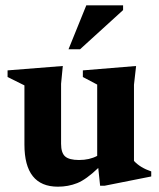

<svg xmlns="http://www.w3.org/2000/svg" viewBox="-20 -690 600 723"><path d="M210 -148.5Q210 -114.5 225.2 -101Q240.5 -87.5 277.5 -87.5Q317 -87.5 346 -103V-371.5L292 -400V-425L492.5 -441.5L484.5 -371V-84Q508 -58.5 549.5 -44.5V-25.5L373.5 9.5H357L350 -57.5Q304.5 -14 270.8 -0.5Q237 13 198 13Q72 13 72 -145.5V-368.5L8.5 -400V-425L216.5 -441.5L210 -374.5ZM238 -504.5 305 -670H443.5V-652L281.5 -504.5Z"/></svg>

Font: Newsreader Text
Style: Bold
Weight: 700
Designer: Hugues Gentile
Foundry: Production Type
Version: Version 1.001